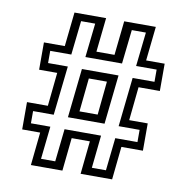

<svg xmlns="http://www.w3.org/2000/svg" viewBox="-79 -776 830 852"><g transform="rotate(10 336.0 -350.0)"><path d="M115.5 0 131 -149H50V-272H144L159.5 -423H78V-546H172L188.5 -700H331L314.5 -546H396L412.5 -700H555L538.5 -546H622V-423H526L510.5 -272H594V-149H497L481.5 0H339.5L355 -149H273L257.5 0ZM155 -35H219L235 -182.5H399.5L384 -35H447.5L463.5 -182.5H563.5V-237.5H469L493 -459H591.5V-514H499L516 -667.5H452.5L435.5 -514H270.5L287.5 -667.5H224L207 -514H112V-459H201L176.5 -237.5H83.5V-182.5H171ZM240.5 -237.5 264.5 -459H429.5L405.5 -237.5ZM286.5 -272H368.5L383.5 -423H302Z"/></g></svg>

Font: Tourney Expanded
Style: Regular
Weight: 400
Width: 7
Designer: Tyler Finck
Foundry: Etcetera Type Co
Version: Version 1.010; ttfautohint (v1.8.3)